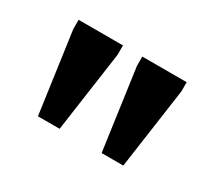

<svg xmlns="http://www.w3.org/2000/svg" viewBox="-66 -794 540 487"><g transform="rotate(30 204.0 -550.0)"><path d="M79 -419 46 -655.5V-682.5H176V-655.5L142.5 -419ZM265.5 -419 232.5 -655.5V-682.5H362.5V-655.5L329 -419Z"/></g></svg>

Font: Newsreader SemiBold
Style: Regular
Weight: 600
Designer: Hugues Gentile
Foundry: Production Type
Version: Version 1.003